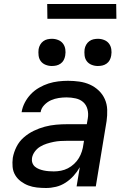

<svg xmlns="http://www.w3.org/2000/svg" viewBox="-20 -932 640 960"><path d="M210 8Q187 8 164.5 5.5Q142 3 122 -4.5Q102 -12 84.5 -25Q67 -38 56 -56.5Q45 -75 43 -97.5Q41 -120 44 -143Q49 -171 62.5 -198Q76 -225 99 -245Q122 -265 149 -278Q176 -291 204 -298.5Q232 -306 260.5 -308.5Q289 -311 317 -311H414L419 -340Q423 -363 417.5 -385Q412 -407 396.5 -421Q381 -435 358.5 -440Q336 -445 313 -445Q293 -445 273.5 -442Q254 -439 235.5 -431Q217 -423 201.5 -407Q186 -391 183 -371H88Q92 -396 104 -419Q116 -442 134 -461Q152 -480 175.5 -493.5Q199 -507 222.5 -514.5Q246 -522 271 -525Q296 -528 320 -528Q349 -528 377 -524Q405 -520 429.5 -509Q454 -498 473.5 -479.5Q493 -461 504 -436.5Q515 -412 516 -383.5Q517 -355 513 -327L459 0H363L379 -96Q366 -73 348 -53Q330 -33 307.5 -18.5Q285 -4 260 2Q235 8 210 8ZM249 -75Q267 -75 285 -78.5Q303 -82 319.5 -90.5Q336 -99 350.5 -112.5Q365 -126 374.5 -142Q384 -158 389.5 -175.5Q395 -193 397 -210L400 -228H316Q299 -228 282 -227Q265 -226 248 -222.5Q231 -219 213.5 -213.5Q196 -208 180.5 -198.5Q165 -189 154 -174Q143 -159 140 -142Q138 -129 142 -117.5Q146 -106 155 -98.5Q164 -91 175.5 -86.5Q187 -82 199 -79.5Q211 -77 224 -76Q237 -75 249 -75ZM469 -602Q453 -602 438 -608Q423 -614 414 -626Q405 -638 403 -654Q401 -670 403 -686Q405 -698 411 -708.5Q417 -719 426.5 -726Q436 -733 447 -735.5Q458 -738 470 -738Q486 -738 501 -732Q516 -726 525 -714Q534 -702 536.5 -686Q539 -670 536 -654Q534 -642 528.5 -631.5Q523 -621 513 -614Q503 -607 492 -604.5Q481 -602 469 -602ZM239 -602Q223 -602 208 -608Q193 -614 184 -626Q175 -638 173 -654Q171 -670 173 -686Q175 -698 181 -708.5Q187 -719 196.5 -726Q206 -733 217 -735.5Q228 -738 240 -738Q256 -738 271 -732Q286 -726 295 -714Q304 -702 306.5 -686Q309 -670 306 -654Q304 -642 298.5 -631.5Q293 -621 283 -614Q273 -607 262 -604.5Q251 -602 239 -602ZM217 -838 216 -912H561L562 -838Z"/></svg>

Font: Iosevka Md Ex Obl
Style: Regular
Weight: 500
Width: 7
Italic angle: -9°
Monospace: yes
Designer: Belleve Invis
Foundry: Belleve Invis
Version: Version 32.5.0; ttfautohint (v1.8.4)